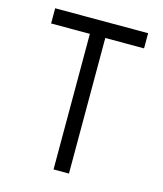

<svg xmlns="http://www.w3.org/2000/svg" viewBox="-102 -742 694 818"><g transform="rotate(15 245.0 -332.5)"><path d="M450 -598H279V0H211V-598H40V-665H450Z"/></g></svg>

Font: Sulphur Point
Style: Regular
Weight: 400
Designer: Noponies / Dale Sattler
Foundry: Noponies
Version: Version 1.000; ttfautohint (v1.8)